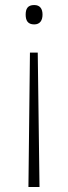

<svg xmlns="http://www.w3.org/2000/svg" viewBox="-20 -558 272 763"><path d="M149 -500C149 -523 139 -538 116 -538C90 -538 82 -523 82 -500C82 -477 90 -461 116 -461C139 -461 149 -477 149 -500ZM99 -349 93 185H137L130 -349Z"/></svg>

Font: Noto Sans Myanmar ExtraLight
Style: Regular
Weight: 200
Designer: Monotype Design Team
Foundry: Monotype Imaging Inc.
Version: Version 2.107